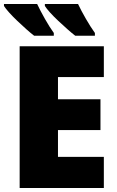

<svg xmlns="http://www.w3.org/2000/svg" viewBox="-22 -947 591 967"><path d="M501 0H77V-714H501V-559H270V-447H484V-292H270V-157H501ZM371 -927Q387 -893 411 -851.5Q435 -810 456 -781V-767H357Q340 -780 317.5 -800Q295 -820 271.5 -842Q248 -864 230 -884Q212 -904 204 -917V-927ZM165 -927Q181 -893 204.5 -851.5Q228 -810 249 -781V-767H150Q133 -780 110.5 -800Q88 -820 65 -842Q42 -864 24 -884Q6 -904 -2 -917V-927Z"/></svg>

Font: Noto Sans Black
Style: Regular
Weight: 900
Designer: Monotype Design Team
Foundry: Monotype Imaging Inc.
Version: Version 2.007